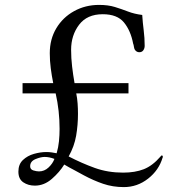

<svg xmlns="http://www.w3.org/2000/svg" viewBox="-20 -755 740 783"><path d="M202 -107Q181 -115 162 -115Q146 -115 124.5 -106Q103 -97 103 -77Q103 -64 116 -60Q129 -56 139 -56Q161 -56 178 -72Q195 -88 202 -107ZM644 -115Q644 -115 644 -114Q644 -113 643 -112Q628 -61 584 -26.5Q540 8 485 8Q440 8 400.5 -5.5Q361 -19 322 -40Q303 -51 282.5 -61.5Q262 -72 242 -84Q223 -53 191.5 -25.5Q160 2 122 2Q95 2 75 -11.5Q55 -25 55 -55Q55 -85 73.5 -102.5Q92 -120 118.5 -127.5Q145 -135 169 -135Q180 -135 190.5 -133.5Q201 -132 211 -130Q218 -154 220.5 -179Q223 -204 223 -229Q223 -266 219 -302.5Q215 -339 207 -374H72V-416H197Q191 -446 187 -476.5Q183 -507 183 -538Q183 -595 209.5 -639.5Q236 -684 282 -709.5Q328 -735 384 -735Q421 -735 448.5 -726.5Q476 -718 502 -708Q528 -698 560 -694Q562 -663 566 -631.5Q570 -600 570 -568Q570 -558 564.5 -550Q559 -542 548 -542Q537 -542 530 -552Q527 -557 526 -565Q525 -573 523 -577Q513 -630 485.5 -663.5Q458 -697 399 -697Q335 -697 302.5 -654Q270 -611 270 -552Q270 -518 274 -484Q278 -450 284 -416H504V-374H291Q295 -354 296.5 -333Q298 -312 298 -291Q298 -245 290.5 -201.5Q283 -158 260 -117Q314 -89 367 -70Q420 -51 482 -51Q531 -51 566.5 -65Q602 -79 634 -116Q636 -118 637 -119.5Q638 -121 640 -121Q644 -121 644 -115Z"/></svg>

Font: Kaisei Opti
Style: Regular
Weight: 400
Designer: Font-Kai, 金井和夫
Foundry: KAZUO KANAI
Version: Version 5.003